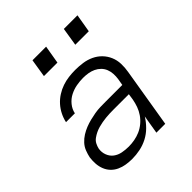

<svg xmlns="http://www.w3.org/2000/svg" viewBox="-198 -854 996 996"><g transform="rotate(-45 300.0 -356.0)"><path d="M203 8Q203 8 203 8Q203 8 203 8H202Q180 8 158 4.5Q136 1 116.5 -8Q97 -17 82.5 -32Q68 -47 60 -67Q52 -87 50.5 -109Q49 -131 52 -154Q56 -173 63.5 -192.5Q71 -212 85.5 -228Q100 -244 118.5 -255.5Q137 -267 156 -274.5Q175 -282 195 -287Q215 -292 235 -295.5Q255 -299 275 -299.5Q295 -300 314 -300H437L443 -335Q446 -354 445 -372.5Q444 -391 437.5 -407.5Q431 -424 418.5 -436.5Q406 -449 390 -456.5Q374 -464 356 -467Q338 -470 319 -470Q295 -470 270 -465.5Q245 -461 221.5 -449Q198 -437 181 -416Q164 -395 159 -370H94Q99 -394 110.5 -417Q122 -440 139 -459Q156 -478 178 -492Q200 -506 223.5 -514Q247 -522 271 -525Q295 -528 319 -528Q347 -528 374.5 -524Q402 -520 426.5 -508.5Q451 -497 469.5 -478Q488 -459 498.5 -434.5Q509 -410 510 -382Q511 -354 506 -326L452 0H387L404 -102Q388 -76 366 -54Q344 -32 317 -18Q290 -4 260.5 2Q231 8 203 8ZM235 -50Q256 -50 278 -54Q300 -58 320.5 -67Q341 -76 359 -91Q377 -106 390 -125Q403 -144 410.5 -165Q418 -186 422 -208L427 -242H314Q300 -242 286 -241.5Q272 -241 257.5 -239.5Q243 -238 229 -235.5Q215 -233 200.5 -229Q186 -225 172.5 -218.5Q159 -212 146.5 -203Q134 -194 127 -180.5Q120 -167 117 -153Q113 -129 121.5 -107Q130 -85 147.5 -72Q165 -59 188 -54.5Q211 -50 235 -50ZM511 -620H412L428 -720H528ZM281 -620H182L198 -720H298Z"/></g></svg>

Font: Iosevka SS04 Lt Ex Obl
Style: Regular
Weight: 300
Width: 7
Italic angle: -9°
Monospace: yes
Designer: Belleve Invis
Foundry: Belleve Invis
Version: Version 19.0.0; ttfautohint (v1.8.4)